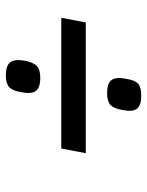

<svg xmlns="http://www.w3.org/2000/svg" viewBox="57 -784 504 658"><g transform="rotate(-90 309.0 -455.0)"><path d="M371 -569Q338 -569 326.5 -584Q315 -599 322 -634Q327 -664 339.5 -675.5Q352 -687 380 -687Q413 -687 424.5 -672Q436 -657 430 -622Q424 -592 411.5 -580.5Q399 -569 371 -569ZM113 -413 129 -497H577L561 -413ZM310 -223Q277 -223 265.5 -237.5Q254 -252 261 -287Q266 -317 278.5 -328.5Q291 -340 319 -340Q352 -340 363.5 -325Q375 -310 368 -275Q363 -244 351 -233.5Q339 -223 310 -223Z"/></g></svg>

Font: Hermit LightItalic
Style: Regular
Weight: 300
Italic angle: -10°
Designer: Pablo Caro
Version: Version 2.000;PS 002.000;hotconv 1.0.88;makeotf.lib2.5.64775